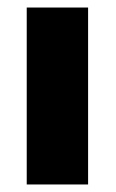

<svg xmlns="http://www.w3.org/2000/svg" viewBox="-20 -490 307 510"><path d="M51 0V-470H214V0Z"/></svg>

Font: Gantari ExtraBold
Style: Regular
Weight: 800
Version: Version 1.000